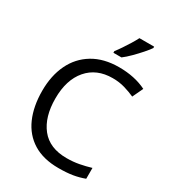

<svg xmlns="http://www.w3.org/2000/svg" viewBox="-223 -1065 1079 1197"><g transform="rotate(30 316.0 -467.0)"><path d="M403 -645Q288 -645 222 -568Q156 -491 156 -357Q156 -224 217.5 -146.5Q279 -69 402 -69Q449 -69 491 -77Q533 -85 573 -97V-19Q533 -4 490.5 3Q448 10 389 10Q280 10 207 -35Q134 -80 97.5 -163Q61 -246 61 -358Q61 -466 100.5 -548.5Q140 -631 217 -677.5Q294 -724 404 -724Q517 -724 601 -682L565 -606Q532 -621 491.5 -633Q451 -645 403 -645ZM528 -934Q516 -916 491 -887.5Q466 -859 437.5 -830.5Q409 -802 385 -784H327V-796Q342 -815 359.5 -841Q377 -867 394 -894.5Q411 -922 422 -944H528Z"/></g></svg>

Font: Noto Sans Phoenician
Style: Regular
Weight: 400
Designer: Monotype Design Team
Foundry: Monotype Imaging Inc.
Version: Version 2.001; ttfautohint (v1.8.4.7-5d5b)